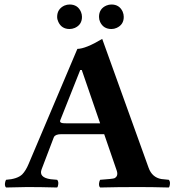

<svg xmlns="http://www.w3.org/2000/svg" viewBox="-20 -831 780 853"><path d="M419.9 -755.9Q419.9 -792.5 453.1 -806.6Q463.9 -811 475.1 -811Q510.3 -811 524.9 -779.3Q529.8 -767.6 529.8 -755.9Q529.8 -721.2 498 -707Q487.3 -702.1 475.1 -702.1Q439.5 -702.1 424.8 -733.4Q419.9 -744.1 419.9 -755.9ZM233.9 -755.9Q233.9 -791 266.1 -806.2Q277.8 -811 289.1 -811Q325.7 -811 339.8 -777.8Q344.2 -767.1 344.2 -755.9Q344.2 -721.2 312.5 -707Q300.8 -702.1 289.1 -702.1Q253.9 -702.1 239.3 -733.4Q233.9 -744.6 233.9 -755.9ZM272.9 -283.2H424.8L343.3 -520H336.4L247.6 -296.4Q243.7 -285.6 259.8 -283.7Q265.6 -283.2 272.9 -283.2ZM165 -79.1Q150.9 -42.5 205.6 -34.7Q215.8 -33.2 233.9 -32.2Q242.2 -23.9 237.3 -4.4Q235.8 0 233.9 2Q159.7 0 101.1 0Q79.1 0 6.8 2Q-1.5 -6.3 3.9 -25.4Q5.4 -29.8 6.8 -32.2Q57.1 -35.6 78.6 -56.2Q94.7 -72.8 106.9 -102.1L323.7 -613.8Q360.8 -614.3 434.1 -658.2L640.1 -85.9Q655.3 -43 696.8 -35.6Q705.1 -34.2 730 -32.2Q738.3 -23.9 733.4 -4.4Q731.9 0 730 2Q655.8 0 596.2 0Q500 0 424.8 2Q416.5 -6.3 421.9 -25.4Q423.3 -29.8 424.8 -32.2Q480.5 -36.1 488.3 -39.1Q506.3 -48.3 499 -71.8L442.9 -234.9H252.9Q226.1 -234.9 219.7 -222.2Q218.8 -219.7 217.8 -217.8Z"/></svg>

Font: Linux Libertine O
Style: Bold
Weight: 700
Designer: Philipp H. Poll
Foundry: Philipp H. Poll
Version: Version 5.0.0